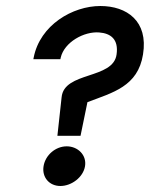

<svg xmlns="http://www.w3.org/2000/svg" viewBox="-20 -614 499 639"><path d="M91 -417H181L182 -422C194 -474 260 -510 310 -506C349 -503 375 -483 368 -433C357 -349 193 -377 185 -290L171 -162H248L271 -274C355 -306 439 -326 456 -433C474 -544 402 -594 314 -594C222 -594 113 -531 92 -422ZM125 -61C119 -24 144 5 181 5C218 5 257 -24 263 -61C269 -98 239 -127 202 -127C165 -127 131 -98 125 -61Z"/></svg>

Font: Charger Pro
Style: BdExtObl
Weight: 700
Designer: Jasper
Foundry: Cannot Into Space Fonts
Version: Version 1.09